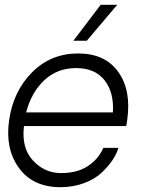

<svg xmlns="http://www.w3.org/2000/svg" viewBox="-20 -776 598 801"><path d="M469 -756 342 -606H286L400 -756ZM306 -553Q418 -553 473 -476.5Q528 -400 511 -278Q509 -259 506 -250H80Q69 -159 117 -107Q165 -55 231 -54Q300 -53 345.5 -82.5Q391 -112 411 -159H474Q467 -135 450 -109Q433 -83 404.5 -56Q376 -29 330.5 -12Q285 5 230 5Q116 4 58.5 -76Q1 -156 18 -274Q35 -395 113.5 -474Q192 -553 306 -553ZM451 -307Q456 -391 416 -441.5Q376 -492 298 -492Q219 -492 165 -441.5Q111 -391 89 -307Z"/></svg>

Font: Oakes Grotesk Light
Style: Italic
Weight: 300
Italic angle: -8°
Designer: Samuel Oakes
Foundry: Samuel Oakes
Version: Version 1.000;PS 001.000;hotconv 1.0.88;makeotf.lib2.5.64775